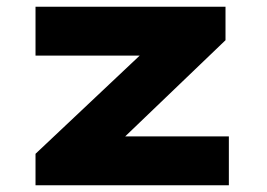

<svg xmlns="http://www.w3.org/2000/svg" viewBox="-20 -553 796 573"><path d="M86 0V-94L470 -456L482 -387H86V-533H653V-433L289 -84L274 -146H663V0Z"/></svg>

Font: Lexend Peta ExtraBold
Style: Regular
Weight: 800
Version: Version 1.007